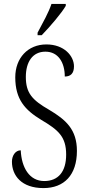

<svg xmlns="http://www.w3.org/2000/svg" viewBox="-20 -951 451 981"><path d="M172 -784V-771H193C237 -816 296 -886 316 -921V-931H243C228 -886 201 -839 172 -784ZM202 10C308 10 373 -57 373 -180C373 -289 317 -339 231 -390C144 -440 112 -476 112 -558C112 -634 146 -687 212 -687C278 -687 311 -631 311 -560C340 -560 358 -575 358 -612C358 -665 308 -724 217 -724C122 -724 58 -654 58 -556C58 -443 108 -389 190 -339C278 -287 318 -253 318 -161C318 -74 278 -26 206 -26C130 -26 90 -95 86 -183C58 -183 41 -155 41 -125C41 -54 90 10 202 10Z"/></svg>

Font: Noto Serif Hebrew ExtraCondensed Light
Style: Regular
Weight: 300
Width: 2
Designer: Monotype Design Team
Foundry: Monotype Imaging Inc.
Version: Version 2.004